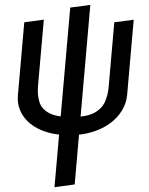

<svg xmlns="http://www.w3.org/2000/svg" viewBox="-20 -543 614 790"><path d="M266.4 13.1Q196.2 13.1 146.9 -8.9Q97.7 -30.9 73.8 -68.3Q49.9 -105.6 53.6 -150.3L79.9 -451.3L160.3 -462.1L136.1 -185.8Q133.5 -152 142.2 -123.4Q150.8 -94.8 181.4 -78.1Q212 -61.4 273 -61.4Q334.4 -61.4 366.5 -78.1Q398.5 -94.8 411.5 -123.4Q424.5 -152 427.1 -185.8L450.3 -451.3L530.1 -461.8L503.1 -151.9Q499.9 -118.5 482 -88.6Q464.1 -58.8 433.3 -36Q402.5 -13.2 360.4 -0.1Q318.3 13.1 266.4 13.1ZM204.2 227.3 269 -511.9 351.6 -522.7 287.3 215.8Z"/></svg>

Font: Ancizar Sans Thin
Style: Italic
Weight: 100
Italic angle: -4°
Designer: Cesar Puertas, Viviana Monsalve, Julian Moncada, Julian Prieto, Jose Castro, Mariel Hernandez, Felipe Aragon, Sara Alarc
Version: Version 8.100